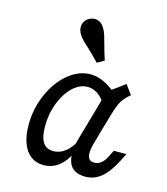

<svg xmlns="http://www.w3.org/2000/svg" viewBox="-103 -746 731 840"><g transform="rotate(15 262.0 -326.0)"><path d="M62.9 -142.7Q62.9 -215.3 91.5 -281Q120.2 -346.8 167.7 -386.3Q215.3 -425.8 268.5 -425.8Q301.6 -425.8 335.9 -408.5Q370.2 -391.1 402.4 -358.1L350 -316.9Q336.3 -341.9 315.3 -355.6Q294.4 -369.4 270.2 -369.4Q234.7 -369.4 203.2 -339.5Q171.8 -309.7 152.8 -260.5Q133.9 -211.3 133.9 -154.8Q133.9 -106.5 149.2 -82.7Q164.5 -58.9 196 -58.9Q226.6 -58.9 252.4 -79.8Q278.2 -100.8 296 -139.5L293.5 -92.7Q275.8 -42.7 244 -15.7Q212.1 11.3 171 11.3Q137.1 11.3 112.9 -6.9Q88.7 -25 75.8 -59.7Q62.9 -94.4 62.9 -142.7ZM430.6 -425.8 462.1 -383.1Q436.3 -362.1 424.6 -342.3Q412.9 -322.6 400.8 -281.5L379 -206.5H308.9L356.5 -374.2Q371.8 -382.3 389.1 -394.8Q406.5 -407.3 430.6 -425.8ZM382.3 -56.5Q399.2 -56.5 413.3 -67.3Q427.4 -78.2 437.9 -100L452.4 -129H509.7L491.9 -94.4Q462.9 -37.9 431.5 -12.5Q400 12.9 361.3 12.9Q303.2 12.9 286.7 -28.6Q270.2 -70.2 288.7 -136.3L308.9 -206.5H379L358.1 -132.3Q348.4 -96.8 354 -76.6Q359.7 -56.5 382.3 -56.5ZM223.4 -537.9Q205.6 -554 196.8 -563.7Q187.9 -573.4 181.5 -583.9Q169.4 -604 173.4 -624.6Q177.4 -645.2 196 -656.5Q216.9 -668.5 236.3 -662.9Q255.6 -657.3 268.5 -634.7Q275 -624.2 280.2 -608.1Q285.5 -591.9 290.3 -573.4Q294.4 -558.1 299.6 -539.9Q304.8 -521.8 312.1 -500L280.6 -481.5Q264.5 -498.4 250 -512.5Q235.5 -526.6 223.4 -537.9Z"/></g></svg>

Font: Playfair Micro SmCond SmLight
Style: Italic
Weight: 360
Width: 4
Italic angle: -15.6°
Designer: Claus Eggers Sørensen
Foundry: Claus Eggers Sørensen
Version: Version 2.203;Glyphs 3.3 (3326)